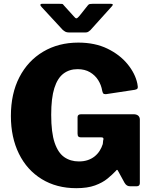

<svg xmlns="http://www.w3.org/2000/svg" viewBox="-20 -975 797 1005"><path d="M379 10Q276 10 198.5 -37.5Q121 -85 79 -170.5Q37 -256 37 -368Q37 -485 81.5 -571Q126 -657 206 -704.5Q286 -752 390 -752Q477 -752 542 -720.5Q607 -689 647.5 -639.5Q688 -590 699 -537Q703 -518 700 -512.5Q697 -507 686 -505L534 -482Q523 -482 520 -486.5Q517 -491 515 -500Q510 -530 494 -555.5Q478 -581 451 -597Q424 -613 386 -613Q343 -613 312 -589.5Q281 -566 264.5 -514Q248 -462 248 -374Q248 -281 266 -228Q284 -175 316.5 -152.5Q349 -130 393 -130Q419 -130 439.5 -137Q460 -144 475.5 -156.5Q491 -169 501.5 -185.5Q512 -202 518 -221L520 -240Q526 -256 511 -256H404Q395 -256 390.5 -260Q386 -264 386 -276V-362Q386 -377 405 -377H679Q695 -377 703.5 -369.5Q712 -362 712 -349V-16Q712 -9 708 -4.5Q704 0 696 0H661Q652 0 645 -4Q638 -8 632 -18L597 -82Q595 -86 592.5 -86Q590 -86 587 -81Q568 -61 542.5 -40Q517 -19 477.5 -4.5Q438 10 379 10ZM439 -946Q444 -953 450 -954Q456 -955 464 -955H561Q579 -955 562 -938L453 -817Q448 -813 442.5 -809Q437 -805 427 -805H342Q329 -805 322 -809Q315 -813 308 -819L198 -938Q191 -945 191.5 -950Q192 -955 200 -955H291Q300 -955 305 -954.5Q310 -954 315 -946L364 -892Q375 -878 380.5 -879Q386 -880 396 -892Z"/></svg>

Font: Libre Franklin ExtraBold
Style: Regular
Weight: 800
Designer: Pablo Impallari, Rodrigo Fuenzalida, Nhung Nguyen
Foundry: Impallari Type
Version: Version 3.000